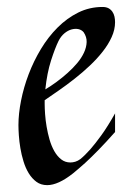

<svg xmlns="http://www.w3.org/2000/svg" viewBox="-20 -523 378 554"><path d="M312 -142.1Q286.1 -112.8 264.4 -90.6Q242.7 -68.4 226.1 -53.2Q206.5 -35.6 190.9 -22.9Q147.9 11.2 116.2 11.2Q98.1 11.2 85.2 1.7Q72.3 -7.8 63 -22.9Q53.7 -38.1 47.9 -57.1Q42 -76.2 38.8 -95.5Q35.6 -114.7 34.4 -132.3Q33.2 -149.9 33.2 -162.1Q33.2 -194.8 40.8 -232.9Q48.3 -271 62.7 -308.8Q77.1 -346.7 98.1 -381.6Q119.1 -416.5 146.2 -443.6Q173.3 -470.7 205.8 -486.8Q238.3 -502.9 275.9 -502.9Q286.1 -502.9 293 -499.3Q299.8 -495.6 304.2 -489.3Q308.6 -482.9 310.3 -475.1Q312 -467.3 312 -459Q312 -437.5 302.2 -416Q292.5 -394.5 276.1 -373.8Q259.8 -353 238.8 -333.3Q217.8 -313.5 195.1 -295.7Q172.4 -277.8 149.9 -262.2Q127.4 -246.6 108.9 -233.9V-223.1Q108.9 -210.9 110.1 -193.6Q111.3 -176.3 114.5 -157.5Q117.7 -138.7 123 -120.1Q128.4 -101.6 136.7 -86.9Q145 -72.3 156.5 -63.2Q168 -54.2 183.1 -54.2Q189.9 -54.2 197.3 -56.4Q204.6 -58.6 211.9 -64Q224.6 -74.2 240.7 -92.3Q254.4 -107.9 272.5 -132.8Q290.5 -157.7 312 -195.8ZM221.2 -430.2Q215.3 -437 206.1 -439Q196.8 -440.9 186.3 -438Q175.8 -435.1 165.8 -426.8Q155.8 -418.5 148.9 -404.8Q139.2 -385.3 127.4 -348.9Q115.7 -312.5 110.8 -265.1Q126.5 -274.4 143.1 -286.6Q159.7 -298.8 175 -312.5Q190.4 -326.2 202.9 -341.1Q215.3 -356 222.4 -371.3Q229.5 -386.7 230 -401.6Q230.5 -416.5 221.2 -430.2Z"/></svg>

Font: Quintessential
Style: Regular
Weight: 400
Designer: Astigmatic (AOETI)
Foundry: Astigmatic (AOETI)
Version: Version 1.000